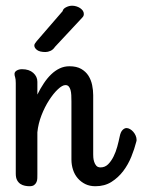

<svg xmlns="http://www.w3.org/2000/svg" viewBox="-20 -624 498 672"><path d="M35.2 -333Q35.2 -347.2 33 -353.5Q30.8 -359.9 30.8 -365.2Q30.8 -372.6 38.6 -377.2Q46.4 -381.8 57.1 -381.8Q82 -381.8 96.4 -368.9Q110.8 -356 110.8 -337.9V-293Q121.1 -314 133.1 -332Q145 -350.1 158.9 -363.5Q172.9 -377 188.7 -384.5Q204.6 -392.1 223.1 -392.1Q248 -392.1 264.2 -382.8Q280.3 -373.5 289.6 -358.9Q298.8 -344.2 302.5 -326.2Q306.2 -308.1 306.2 -291V-84Q306.2 -80.6 306.6 -73Q307.1 -65.4 309.6 -57.6Q312 -49.8 317.1 -43.9Q322.3 -38.1 332 -38.1Q347.2 -38.1 358.2 -48.8Q369.1 -59.6 377.2 -75.7Q385.3 -91.8 390.4 -110.6Q395.5 -129.4 398.9 -146Q401.9 -161.6 408.7 -168.7Q415.5 -175.8 422.9 -175.8Q428.7 -175.8 435.1 -172.1Q441.4 -168.5 446.5 -162.6Q451.7 -156.7 454.8 -149.4Q458 -142.1 458 -134.8Q458 -133.8 458 -132.3Q458 -130.9 457 -127.9Q450.7 -103 439.7 -75.7Q428.7 -48.3 411.4 -25.4Q394 -2.4 370.1 12.7Q346.2 27.8 314 27.8Q293.9 27.8 278.6 20.3Q263.2 12.7 252.2 0Q241.2 -12.7 235.6 -29.8Q230 -46.9 230 -65.9V-269Q230 -280.8 229.5 -291Q229 -301.3 226.8 -309.1Q224.6 -316.9 220.5 -321.5Q216.3 -326.2 209 -326.2Q198.2 -326.2 182.6 -311.5Q167 -296.9 151.9 -273.4Q136.7 -250 125.2 -220.5Q113.8 -190.9 110.8 -161.1V-15.1Q110.8 -7.8 110.6 -0.2Q110.4 7.3 107.7 13.4Q105 19.5 99.4 23.7Q93.8 27.8 83 27.8Q75.7 27.8 67.1 26.1Q58.6 24.4 51.5 19.8Q44.4 15.1 39.8 6.6Q35.2 -2 35.2 -16.1ZM172.4 -460Q166 -450.2 156.7 -446Q147.5 -441.9 139.2 -441.9Q118.7 -441.9 109.4 -449.2Q100.1 -456.5 100.1 -464.8Q100.1 -468.8 102.8 -472.4Q105.5 -476.1 108.4 -480L199.2 -585Q200.7 -593.3 211.2 -598.6Q221.7 -604 232.4 -604Q239.7 -604 247.1 -601.8Q254.4 -599.6 260.3 -595.7Q266.1 -591.8 269.8 -586.7Q273.4 -581.5 273.4 -575.2Q273.4 -568.4 269.3 -564Q265.1 -559.6 261.2 -555.2Z"/></svg>

Font: Grand Hotel
Style: Regular
Weight: 400
Designer: Brian J. Bonislawsky & Jim Lyles for Astigmatic (AOETI)
Foundry: Astigmatic (AOETI)
Version: Version 001.000